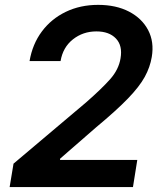

<svg xmlns="http://www.w3.org/2000/svg" viewBox="-20 -757 662 777"><path d="M19 0 34.7 -94.7 328.6 -342.8Q391.1 -397.5 425.8 -436.5Q460.4 -475.6 467.8 -521Q476.6 -572.3 449.2 -601.1Q421.9 -629.9 370.1 -629.9Q315.9 -629.9 275.1 -597.7Q234.4 -565.4 225.1 -509.8H99.6Q111.3 -578.6 149.4 -629.6Q187.5 -680.7 246.1 -709Q304.7 -737.3 377 -737.3Q449.7 -737.3 502.2 -710Q554.7 -682.6 579.6 -635Q604.5 -587.4 594.2 -526.4Q587.4 -485.4 565.9 -446Q544.4 -406.7 498 -358.6Q451.7 -310.5 370.1 -242.7L223.6 -115.2L222.7 -109.9H535.6L518.1 0Z"/></svg>

Font: Inter Semi Bold
Style: Italic
Weight: 600
Italic angle: -9.39999°
Designer: Rasmus Andersson
Foundry: rsms
Version: Version 4.000;git-3c8e0fc